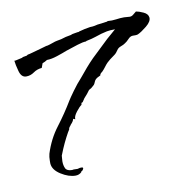

<svg xmlns="http://www.w3.org/2000/svg" viewBox="-70 -348 449 470"><g transform="rotate(-10 155.0 -113.0)"><path d="M82 72Q65 72 46 60Q27 48 26 32V25Q26 20 26.5 16Q27 12 28 8Q39 -27 60 -54.5Q81 -82 99 -112Q102 -117 113.5 -133Q125 -149 137 -162Q146 -173 155 -183.5Q164 -194 174 -204L216 -244L239 -264Q226 -264 218.5 -262.5Q211 -261 204 -259Q197 -257 188.5 -254Q180 -251 165 -248L164 -247Q156 -247 142 -242.5Q128 -238 113 -233Q103 -229 88 -224Q73 -219 62 -219Q56 -215 50 -213L46 -202Q34 -201 25 -194.5Q16 -188 5 -188Q-7 -188 -11.5 -204.5Q-16 -221 -17 -231H-14L4 -235V-236L15 -238L18 -240Q20 -240 30.5 -243Q41 -246 52 -249Q63 -252 66 -253Q69 -253 75 -255Q81 -257 84 -258Q89 -260 94.5 -261Q100 -262 105 -263Q111 -265 117 -266.5Q123 -268 130 -269Q134 -271 139 -271.5Q144 -272 148 -273Q148 -273 149.5 -273Q151 -273 152 -274Q159 -276 166 -277.5Q173 -279 180 -280Q186 -280 191 -281Q196 -282 200 -283H201L224 -286V-287Q236 -286 246 -287.5Q256 -289 266 -289Q270 -289 273 -288.5Q276 -288 280 -288Q285 -288 289 -291.5Q293 -295 297 -298Q304 -297 315 -292Q326 -287 327 -278Q328 -268 314.5 -257Q301 -246 292 -242Q289 -241 286 -241Q283 -241 279 -241Q273 -241 267.5 -235Q262 -229 257 -226Q253 -223 246 -220.5Q239 -218 236 -213Q234 -210 231.5 -207Q229 -204 226 -202Q213 -193 207 -187Q203 -183 199 -177.5Q195 -172 190 -167Q184 -163 184 -159Q175 -155 172.5 -152.5Q170 -150 169 -148Q167 -144 166 -141.5Q165 -139 161 -136Q157 -132 153.5 -130.5Q150 -129 147 -124L144 -120L136 -111L132 -105Q130 -101 127 -101L126 -96Q121 -93 112.5 -82Q104 -71 105 -64L100 -66Q99 -60 92 -53L90 -50Q86 -46 86 -42Q83 -38 76 -24.5Q69 -11 63.5 2Q58 15 57 18Q57 21 56.5 24.5Q56 28 56 32Q56 42 59.5 49.5Q63 57 76 57Q79 56 85 56.5Q91 57 92 56Q95 55 97.5 55Q100 55 101 55Q104 56 103 58.5Q102 61 100 63L98 64L97 65V66Q91 72 82 72Z"/></g></svg>

Font: Qwitcher Grypen
Style: Bold
Weight: 700
Designer: Robert E. Leuschke
Foundry: Robert E. Leuschke
Version: Version 1.100; ttfautohint (v1.8.3)